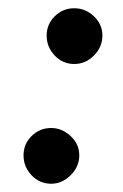

<svg xmlns="http://www.w3.org/2000/svg" viewBox="-20 -445 297 465"><path d="M104 0Q76 0 56.5 -20.5Q37 -41 37 -69Q37 -96 56.5 -115.5Q76 -135 104 -135Q130 -135 151 -115.5Q172 -96 172 -69Q172 -41 151 -20.5Q130 0 104 0ZM160 -290Q132 -290 112.5 -310.5Q93 -331 93 -359Q93 -386 112.5 -405.5Q132 -425 160 -425Q187 -425 207.5 -405.5Q228 -386 228 -359Q228 -331 207.5 -310.5Q187 -290 160 -290Z"/></svg>

Font: Edu VIC WA NT Beginner SemiBold
Style: Regular
Weight: 600
Designer: Tina and Corey Anderson
Foundry: Google for Education
Version: Version 1.003